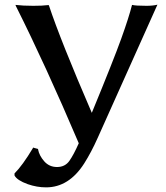

<svg xmlns="http://www.w3.org/2000/svg" viewBox="-20 -768 707 820"><path d="M42 -18.6V-27.3Q76.2 -61.5 120.1 -134.8L121.1 -137.7L142.6 -131.8V-129.9Q147.5 -103.5 168.9 -79.1Q190.4 -54.7 223.6 -54.7Q257.8 -54.7 276.4 -81.1Q294.9 -107.4 316.4 -156.2Q173.8 -491.2 48.8 -740.2L45.9 -747.1Q78.1 -743.2 122.1 -743.2Q161.1 -743.2 183.6 -746.1H188.5Q238.3 -595.7 372.1 -286.1Q465.8 -513.7 498 -603.5Q530.3 -693.4 543.9 -747.1Q559.6 -743.2 605.5 -743.2Q632.8 -743.2 652.3 -748L397.5 -179.7Q370.1 -118.2 339.8 -70.3Q274.4 32.2 176.8 32.2Q137.7 32.2 98.6 18.6Q52.7 2 42 -18.6Z"/></svg>

Font: GenEi LateMin P v2
Style: Medium
Weight: 500
Designer: o_tamon (Modified)
Foundry: o_tamon / Adobe Systems Incorporated / FONT 910 / Philipp H. Poll
Version: Version 2.1;Original Version 1.004